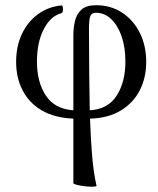

<svg xmlns="http://www.w3.org/2000/svg" viewBox="-20 -445 608 738"><path d="M351 269Q352 272 338.5 272.5Q325 273 307 271Q289 269 275.5 265.5Q262 262 262 259V11Q190 8 141 -20.5Q92 -49 67 -97.5Q42 -146 42 -207Q42 -267 64 -314Q86 -361 125.5 -390Q165 -419 215 -424Q220 -425 221.5 -417.5Q223 -410 221.5 -402.5Q220 -395 215 -394Q174 -383 148 -332.5Q122 -282 122 -208Q122 -130 156 -78Q190 -26 262 -21V-310Q262 -337 268 -363.5Q274 -390 292.5 -407.5Q311 -425 349 -425Q405 -425 448.5 -397Q492 -369 517 -319.5Q542 -270 542 -207Q542 -146 517 -97.5Q492 -49 444 -20Q396 9 326 11Q329 86 332.5 133.5Q336 181 340.5 212Q345 243 351 269ZM322 -334Q322 -234 323 -157Q324 -80 325 -21Q395 -25 428.5 -77.5Q462 -130 462 -208Q462 -263 447.5 -305Q433 -347 407.5 -371.5Q382 -396 349 -396Q333 -396 327.5 -384Q322 -372 322 -334Z"/></svg>

Font: Junicode
Style: Regular
Weight: 400
Designer: Peter S. Baker
Version: Version 2.100; ttfautohint (v1.8.4)